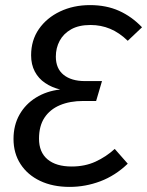

<svg xmlns="http://www.w3.org/2000/svg" viewBox="-20 -721 577 753"><path d="M333 -701Q397 -701 447 -678.5Q497 -656 537 -614L481 -561Q448 -593 412 -608Q376 -623 335 -623Q289 -623 259 -606Q229 -589 214 -561Q199 -533 199 -499Q199 -452 229.5 -427.5Q260 -403 313 -403H380L357 -325H307Q254 -325 215 -308.5Q176 -292 154.5 -259.5Q133 -227 133 -177Q133 -124 166.5 -96Q200 -68 261 -68Q313 -68 354.5 -87Q396 -106 430 -137L481 -79Q432 -32 373.5 -10Q315 12 253 12Q187 12 137.5 -11.5Q88 -35 60.5 -77.5Q33 -120 33 -176Q33 -230 56.5 -271.5Q80 -313 121.5 -338.5Q163 -364 216 -370Q183 -378 157 -395.5Q131 -413 116.5 -440.5Q102 -468 102 -504Q102 -563 132.5 -607Q163 -651 215.5 -676Q268 -701 333 -701Z"/></svg>

Font: Fira Sans Variable
Style: Italic
Weight: 397
Italic angle: -8°
Designer: Carrois Corporate & Edenspiekermann AG
Foundry: Carrois Corporate GbR & Edenspiekermann AG
Version: Version 4.202